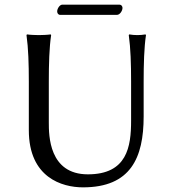

<svg xmlns="http://www.w3.org/2000/svg" viewBox="-20 -796 732 826"><path d="M544 -445V-277C544 -165 527 -46 358 -46C190 -46 190 -215 190 -269V-445C190 -520 192 -592 200 -645L198 -648C186 -646 159 -645 147 -645C135 -645 108 -646 96 -648L94 -645C102 -588 104 -520 104 -445V-236C104 -32 247 10 337 10C542 10 598 -117 598 -295V-445C598 -520 600 -592 608 -645L606 -648C594 -646 583 -645 571 -645C559 -645 548 -646 536 -648L534 -645C542 -588 544 -520 544 -445ZM483 -732C496 -732 507 -750 507 -762C507 -768 503 -776 493 -776H248C237 -776 226 -759 226 -747C226 -740 230 -732 239 -732Z"/></svg>

Font: Libertinus Sans
Style: Regular
Weight: 400
Designer: Philipp H. Poll, Khaled Hosny
Foundry: Caleb Maclennan
Version: Version 7.050;RELEASE